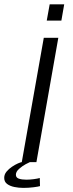

<svg xmlns="http://www.w3.org/2000/svg" viewBox="-66 -770 347 912"><path d="M37.5 0 142 -590.5H211L107 0ZM170 -749.5H239L225.5 -672H156ZM45 122.5Q23 122.5 2.2 118.2Q-18.5 114 -32.2 103.8Q-46 93.5 -46 75Q-46 58.5 -35 45.2Q-24 32 -9 22Q6 12 19.2 6.2Q32.5 0.5 37.5 0H76Q71.5 1.5 55.5 10.2Q39.5 19 24.5 32.2Q9.5 45.5 9.5 60Q9.5 73.5 23.2 78.5Q37 83.5 59 83.5Q76 83.5 94.5 81Q113 78.5 123 75.5L124 114Q116.5 116.5 93.2 119.5Q70 122.5 45 122.5Z"/></svg>

Font: Anybody ExtraExpanded Light
Style: Italic
Weight: 300
Width: 8
Italic angle: -10°
Designer: Tyler Finck
Foundry: Etcetera Type Company
Version: Version 1.010; ttfautohint (v1.8.3) -l 8 -r 50 -G 200 -x 14 